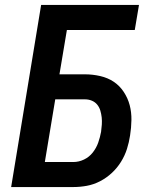

<svg xmlns="http://www.w3.org/2000/svg" viewBox="-20 -755 640 775"><path d="M25 0 146 -735H541L524 -634H250L220 -455H323Q354 -455 384.5 -448Q415 -441 439 -425Q463 -409 479.5 -384Q496 -359 503.5 -330.5Q511 -302 510.5 -270.5Q510 -239 505 -208Q501 -181 492.5 -154Q484 -127 468.5 -102Q453 -77 431.5 -57Q410 -37 384 -23.5Q358 -10 330.5 -5Q303 0 276 0ZM161 -101H276Q298 -101 319 -111Q340 -121 354.5 -139.5Q369 -158 376.5 -179.5Q384 -201 388 -223Q390 -237 391 -252Q392 -267 390.5 -281Q389 -295 385 -308.5Q381 -322 372.5 -332.5Q364 -343 351 -348.5Q338 -354 323 -354H203Z"/></svg>

Font: Iosevka Curly Extended Oblique
Style: Bold
Weight: 700
Width: 7
Italic angle: -9°
Monospace: yes
Designer: Belleve Invis
Foundry: Belleve Invis
Version: Version 11.1.0; ttfautohint (v1.8.3)